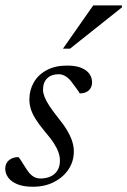

<svg xmlns="http://www.w3.org/2000/svg" viewBox="-22 -702 485 732"><path d="M48.5 -103Q54.5 -96.5 60.5 -86.2Q66.5 -76 79.5 -56.5Q92.5 -36.5 105.2 -29Q118 -21.5 131.5 -21.5Q154 -21.5 170.8 -29.2Q187.5 -37 197 -52.2Q206.5 -67.5 206.5 -89.5Q206.5 -104 201.5 -119.5Q196.5 -135 184.2 -154.5Q172 -174 149 -200.5Q126.5 -227.5 113.5 -248.5Q100.5 -269.5 95.2 -287.5Q90 -305.5 90 -322.5Q90 -358.5 106.8 -387.8Q123.5 -417 155.8 -434.5Q188 -452 233.5 -452Q267.5 -452 288.2 -443.2Q309 -434.5 319 -420.2Q329 -406 329 -388Q329 -376 323.5 -366.2Q318 -356.5 307.5 -351.2Q297 -346 282 -346Q278.5 -352.5 272.2 -360.8Q266 -369 254 -385.5Q242 -402.5 228.8 -410.8Q215.5 -419 202 -419Q174 -419 158 -403.5Q142 -388 142 -359.5Q142 -348 147.5 -333.5Q153 -319 165.5 -299.5Q178 -280 200 -252.5Q222 -225.5 235 -203Q248 -180.5 253.8 -161.5Q259.5 -142.5 259.5 -125Q259.5 -86.5 239 -56Q218.5 -25.5 183.5 -7.8Q148.5 10 103.5 10Q67 10 43.8 0.2Q20.5 -9.5 9.2 -25.2Q-2 -41 -2 -58.5Q-2 -71.5 4 -81.5Q10 -91.5 21.5 -97.2Q33 -103 48.5 -103ZM218 -516.5 333.5 -681.5H443V-674L245 -516.5Z"/></svg>

Font: Newsreader 28pt
Style: Italic
Weight: 400
Italic angle: -17°
Version: Version 1.003